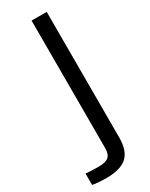

<svg xmlns="http://www.w3.org/2000/svg" viewBox="-275 -642 695 890"><g transform="rotate(-30 72.0 -197.0)"><path d="M-65 200V139Q-37 142 4 142Q42 142 57.5 128.5Q73 115 73 83V-600H154V76Q153 145 118.5 175.5Q84 206 6 206Q-9 206 -29.5 204.5Q-50 203 -65 200Z"/></g></svg>

Font: Big Shoulders Text
Style: Regular
Weight: 400
Designer: Patric King
Foundry: XO Type Co
Version: Version 1.000; ttfautohint (v1.8.2)